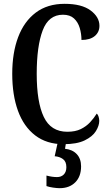

<svg xmlns="http://www.w3.org/2000/svg" viewBox="-20 -744 571 1004"><path d="M312 10Q224 10 164 -36Q104 -82 74 -164.5Q44 -247 44 -358Q44 -468 75 -550Q106 -632 167 -678Q228 -724 318 -724Q407 -724 453.5 -689.5Q500 -655 500 -609Q500 -576 475.5 -555.5Q451 -535 406 -535Q406 -567 397 -597.5Q388 -628 367 -647.5Q346 -667 309 -667Q234 -667 203 -584.5Q172 -502 172 -358Q172 -210 209 -132.5Q246 -55 332 -55Q374 -55 402.5 -69Q431 -83 451 -104.5Q471 -126 486 -150Q492 -145 495.5 -134Q499 -123 499 -112Q499 -87 481.5 -58.5Q464 -30 423 -10Q382 10 312 10ZM292 240Q278 240 257.5 237Q237 234 223 229V174Q253 182 278 182Q300 182 313.5 168.5Q327 155 327 130Q327 101 309.5 88Q292 75 266 73L284 -9H327L320 34Q359 38 381.5 62Q404 86 404 126Q404 179 373.5 209.5Q343 240 292 240Z"/></svg>

Font: Noto Serif Georgian ExtraCondensed SemiBold
Style: Regular
Weight: 600
Width: 2
Designer: Monotype Design Team, Akaki Razmadze
Foundry: Google LLC
Version: Version 2.003; ttfautohint (v1.8.4.7-5d5b)